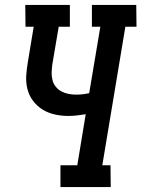

<svg xmlns="http://www.w3.org/2000/svg" viewBox="-20 -755 571 775"><path d="M224 0V-88H292L326 -294Q309 -291 291 -289Q273 -287 256 -287Q228 -287 201 -293Q174 -299 151.5 -313Q129 -327 113 -348.5Q97 -370 90.5 -396.5Q84 -423 86 -451.5Q88 -480 93 -508L116 -647H83L82 -735H262V-647H217L191 -494Q189 -478 188.5 -462Q188 -446 192 -431Q196 -416 205.5 -404.5Q215 -393 228 -386Q241 -379 256.5 -376Q272 -373 288 -373Q300 -373 313.5 -374.5Q327 -376 340 -379L385 -647H351V-735H530L531 -647H486L393 -88H426L427 0Z"/></svg>

Font: Iosevka Curly Slab Semibold
Style: Italic
Weight: 600
Italic angle: -9°
Monospace: yes
Designer: Belleve Invis
Foundry: Belleve Invis
Version: Version 22.1.2; ttfautohint (v1.8.4)